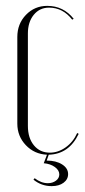

<svg xmlns="http://www.w3.org/2000/svg" viewBox="-20 -520 288 654"><path d="M39 -394Q39 -439 68.5 -469.5Q98 -500 141 -500Q196 -500 231 -456L226 -453Q194 -494 147 -494Q115 -494 95 -469.5Q75 -445 75 -406V-91Q75 -50 95.5 -25Q116 0 150 0Q178 0 203.5 -18Q229 -36 243 -67L248 -64Q215 5 146 7L139 27Q171 27 191.5 40Q212 53 212 73Q212 91 196.5 102.5Q181 114 156 114Q121 114 94 92L98 87Q120 104 143 104Q159 104 170.5 95.5Q182 87 182 74Q182 60 167 49Q152 38 129 36L140 7Q97 5 68 -25.5Q39 -56 39 -99Z"/></svg>

Font: Moniqa ExtLt Narrow Display
Style: Regular
Weight: 200
Width: 4
Designer: Rajesh Rajput
Foundry: Rajesh Rajput
Version: Version 1.000